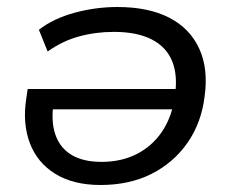

<svg xmlns="http://www.w3.org/2000/svg" viewBox="-20 -519 668 548"><path d="M267 9Q189 9 137.5 -23Q86 -55 65 -111Q44 -167 55 -238L59 -265H502L493 -207H109L133 -225Q125 -173 138 -135Q151 -97 184 -77Q217 -57 270 -57Q326 -57 369.5 -79Q413 -101 440.5 -140.5Q468 -180 477 -232L479 -245Q488 -303 471.5 -344Q455 -385 413 -406.5Q371 -428 305 -428Q253 -428 205.5 -415Q158 -402 116 -372L91 -434Q132 -466 192.5 -482.5Q253 -499 315 -499Q404 -499 463 -468.5Q522 -438 548.5 -380.5Q575 -323 564 -244Q555 -169 515.5 -112Q476 -55 413 -23Q350 9 267 9Z"/></svg>

Font: Nunito Sans 10pt SemiExpanded
Style: Italic
Weight: 400
Width: 6
Italic angle: -9°
Designer: Vernon Adams
Foundry: Vernon Adams
Version: Version 3.101;gftools[0.9.27]